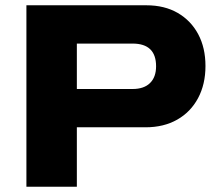

<svg xmlns="http://www.w3.org/2000/svg" viewBox="-20 -707 820 727"><path d="M80 0V-687H534Q603 -687 653 -658Q703 -629 730.5 -577.5Q758 -526 758 -457Q758 -388 730 -335.5Q702 -283 651 -254Q600 -225 531 -225H271V0ZM271 -370H482Q525 -370 548 -392.5Q571 -415 571 -456Q571 -542 482 -542H271Z"/></svg>

Font: Archivo SemiExpanded ExtraBold
Style: Regular
Weight: 800
Width: 6
Designer: Hector Gatti
Foundry: Omnibus-Type
Version: Version 2.001; ttfautohint (v1.8.3)